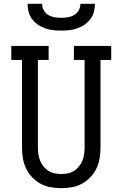

<svg xmlns="http://www.w3.org/2000/svg" viewBox="-20 -975 640 1003"><path d="M300 8Q272 8 244 3Q216 -2 191.5 -15.5Q167 -29 147.5 -49.5Q128 -70 116 -95.5Q104 -121 99.5 -149Q95 -177 95 -205V-662H39V-735H234V-662H178V-205Q178 -187 180.5 -169.5Q183 -152 189.5 -136Q196 -120 207 -106Q218 -92 233 -82.5Q248 -73 265 -69.5Q282 -66 300 -66Q318 -66 335 -69.5Q352 -73 367 -82.5Q382 -92 393 -106Q404 -120 410.5 -136Q417 -152 419.5 -169.5Q422 -187 422 -205V-662H366V-735H561V-662H505V-205Q505 -177 500.5 -149Q496 -121 484 -95.5Q472 -70 452.5 -49.5Q433 -29 408.5 -15.5Q384 -2 356 3Q328 8 300 8ZM300 -815Q279 -815 257.5 -817.5Q236 -820 216 -827Q196 -834 178.5 -846Q161 -858 148 -875Q135 -892 129.5 -913Q124 -934 124 -955H200Q200 -937 208.5 -921.5Q217 -906 232 -897Q247 -888 264.5 -885Q282 -882 300 -882Q318 -882 335.5 -885Q353 -888 368 -897Q383 -906 391.5 -921.5Q400 -937 400 -955H476Q476 -934 470.5 -913Q465 -892 452 -875Q439 -858 421.5 -846Q404 -834 384 -827Q364 -820 342.5 -817.5Q321 -815 300 -815Z"/></svg>

Font: Iosevka HT Extended
Style: Regular
Weight: 400
Width: 7
Monospace: yes
Designer: Belleve Invis
Foundry: Belleve Invis
Version: Version 32.3.0; ttfautohint (v1.8.4)